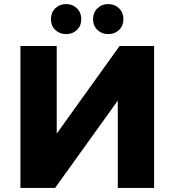

<svg xmlns="http://www.w3.org/2000/svg" viewBox="-20 -927 861 947"><path d="M80.7 -700H259.8V-268L569.7 -700H740.1V0H561V-431L251.7 0H80.7ZM439 -832.6Q439 -864.8 460.3 -885.8Q481.6 -906.9 513.9 -906.9Q546.1 -906.9 567.4 -885.8Q588.8 -864.8 588.8 -832.6Q588.8 -800.2 567.4 -779.5Q546.1 -758.8 513.9 -758.8Q481.6 -758.8 460.3 -779.5Q439 -800.2 439 -832.6ZM231.2 -832.6Q231.2 -864.8 252.5 -885.8Q273.8 -906.9 306.1 -906.9Q338.3 -906.9 359.7 -885.8Q381 -864.8 381 -832.6Q381 -800.2 359.7 -779.5Q338.3 -758.8 306.1 -758.8Q273.8 -758.8 252.5 -779.5Q231.2 -800.2 231.2 -832.6Z"/></svg>

Font: iiserrat Thin
Style: Regular
Weight: 100
Designer: Akira Ohta
Foundry: Akira Ohta
Version: Version 1.200;Glyphs 3.3.1 (3343)